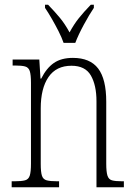

<svg xmlns="http://www.w3.org/2000/svg" viewBox="-20 -786 564 806"><path d="M29 0V-25H41Q70 -25 85 -29Q100 -33 105 -49Q110 -65 110 -99V-438Q110 -472 105 -487.5Q100 -503 85.5 -507Q71 -511 43 -511H33V-536H145L150 -456H153Q175 -500 206 -521.5Q237 -543 286 -543Q358 -543 392 -498.5Q426 -454 426 -359V-99Q426 -65 431 -49Q436 -33 450 -29Q464 -25 493 -25H500V0H385V-361Q385 -428 361.5 -469Q338 -510 280 -510Q216 -510 183.5 -462.5Q151 -415 151 -331V-98Q151 -64 156 -48.5Q161 -33 176 -29Q191 -25 220 -25H228V0ZM247 -606Q239 -629 225.5 -655.5Q212 -682 197 -708Q182 -734 169 -753V-766H182Q211 -736 232 -710.5Q253 -685 272 -650Q291 -685 311.5 -710.5Q332 -736 361 -766H374V-753Q355 -725 332 -682.5Q309 -640 296 -606Z"/></svg>

Font: Noto Serif Bengali Condensed ExtraLight
Style: Regular
Weight: 200
Width: 3
Designer: Juan Bruce, Universal Thirst, Indian Type Foundry and the Monotype Design Team.
Foundry: Monotype Imaging Inc.
Version: Version 2.003; ttfautohint (v1.8.4.7-5d5b)